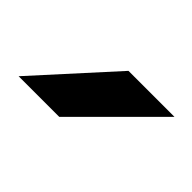

<svg xmlns="http://www.w3.org/2000/svg" viewBox="-42 -788 304 304"><g transform="rotate(45 110.5 -635.5)"><path d="M1 -571 118 -700H221L92 -571Z"/></g></svg>

Font: Figtree Light
Style: Regular
Weight: 400
Version: Version 2.002